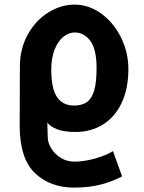

<svg xmlns="http://www.w3.org/2000/svg" viewBox="-20 -576 640 854"><path d="M67.5 -19 68.5 -280Q68.5 -359 103.2 -422Q138 -485 194.2 -520.2Q250.5 -555.5 312 -555.5Q375 -555.5 430 -515.8Q485 -476 518 -409.8Q551 -343.5 551 -269Q551 -181.5 521 -118.2Q491 -55 437.8 -22Q384.5 11 316 11Q265 11 234.2 -1Q203.5 -13 190.5 -31L191.5 7L192.5 35.5Q192.5 58.5 207.8 83.8Q223 109 250.2 126Q277.5 143 311 143Q354 143 403.8 128.8Q453.5 114.5 482.5 96L523 208.5Q485.5 229 432.2 243.8Q379 258.5 310 258.5Q203.5 258.5 135.5 194Q67.5 129.5 67.5 -19ZM409.5 -273Q409.5 -357 381.8 -394.2Q354 -431.5 312.5 -431.5Q286 -431.5 262 -412.5Q238 -393.5 223 -356Q208 -318.5 208 -265.5Q208 -183 233.2 -144.8Q258.5 -106.5 310 -106.5Q346 -106.5 367.8 -123Q389.5 -139.5 399.5 -175.8Q409.5 -212 409.5 -273Z"/></svg>

Font: JuliaMono Black
Style: Regular
Weight: 900
Monospace: yes
Designer: cormullion
Foundry: corm
Version: Version 0.054; ttfautohint (v1.8.4)